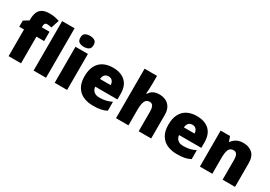

<svg xmlns="http://www.w3.org/2000/svg" viewBox="20 -1660 3597 2554"><g transform="rotate(30 1818.5 -383.0)"><path d="M404 -410H286V0H95V-410H22V-504L99 -551V-560Q99 -632 118 -677Q137 -722 178.5 -743.5Q220 -765 287 -765Q330 -765 365 -758.5Q400 -752 438 -739L397 -615Q383 -619 365.5 -622Q348 -625 328 -625Q306 -625 296 -611.5Q286 -598 286 -568V-553H404Z M670 0H479V-760H670Z M994 -553V0H803V-553ZM899 -776Q940 -776 970.5 -759Q1001 -742 1001 -691Q1001 -642 970.5 -624.5Q940 -607 899 -607Q857 -607 827.5 -624.5Q798 -642 798 -691Q798 -742 827.5 -759Q857 -776 899 -776Z M1376 -563Q1457 -563 1515.5 -535Q1574 -507 1605.5 -451Q1637 -395 1637 -310V-225H1296Q1298 -182 1328.5 -154Q1359 -126 1417 -126Q1469 -126 1512 -136Q1555 -146 1601 -168V-31Q1561 -10 1513.5 0Q1466 10 1394 10Q1310 10 1244.5 -19.5Q1179 -49 1141 -112Q1103 -175 1103 -273Q1103 -373 1137.5 -437Q1172 -501 1233.5 -532Q1295 -563 1376 -563ZM1383 -433Q1349 -433 1326.5 -412Q1304 -391 1300 -345H1464Q1463 -382 1442.5 -407.5Q1422 -433 1383 -433Z M1936 -652Q1936 -591 1933 -549Q1930 -507 1928 -485H1937Q1955 -514 1977.5 -531Q2000 -548 2028 -555.5Q2056 -563 2089 -563Q2144 -563 2188 -542Q2232 -521 2258.5 -476.5Q2285 -432 2285 -360V0H2093V-302Q2093 -357 2077 -385Q2061 -413 2027 -413Q1975 -413 1955.5 -369Q1936 -325 1936 -243V0H1745V-760H1936Z M2664 -563Q2745 -563 2803.5 -535Q2862 -507 2893.5 -451Q2925 -395 2925 -310V-225H2584Q2586 -182 2616.5 -154Q2647 -126 2705 -126Q2757 -126 2800 -136Q2843 -146 2889 -168V-31Q2849 -10 2801.5 0Q2754 10 2682 10Q2598 10 2532.5 -19.5Q2467 -49 2429 -112Q2391 -175 2391 -273Q2391 -373 2425.5 -437Q2460 -501 2521.5 -532Q2583 -563 2664 -563ZM2671 -433Q2637 -433 2614.5 -412Q2592 -391 2588 -345H2752Q2751 -382 2730.5 -407.5Q2710 -433 2671 -433Z M3379 -563Q3465 -563 3519 -515Q3573 -467 3573 -360V0H3382V-302Q3382 -357 3366 -385Q3350 -413 3315 -413Q3261 -413 3242.5 -369Q3224 -325 3224 -242V0H3033V-553H3177L3203 -480H3210Q3228 -506 3252.5 -524.5Q3277 -543 3308.5 -553Q3340 -563 3379 -563Z"/></g></svg>

Font: Noto Sans Cham Black
Style: Regular
Weight: 900
Version: Version 2.002